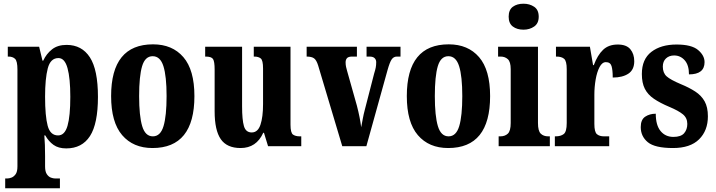

<svg xmlns="http://www.w3.org/2000/svg" viewBox="-20 -788 3859 1035"><path d="M8 227V174H20Q29 174 41.5 169.5Q54 165 64 151.5Q74 138 74 109V-413Q74 -459 61 -471Q48 -483 26 -483H22V-536H191L209 -461H213Q230 -498 260.5 -522Q291 -546 339 -546Q421 -546 464.5 -479Q508 -412 508 -266Q508 -121 465 -54.5Q422 12 337 12Q295 12 268.5 -7Q242 -26 224 -58H219Q221 -35 222 -7Q223 21 223 53V109Q223 137 232.5 151Q242 165 254.5 169.5Q267 174 276 174H303V227ZM293 -58Q329 -58 344 -110Q359 -162 359 -266Q359 -366 344 -420.5Q329 -475 295 -475Q252 -475 237.5 -419.5Q223 -364 223 -267Q223 -162 237 -110Q251 -58 293 -58Z M802 10Q698 10 638.5 -59.5Q579 -129 579 -270Q579 -549 805 -549Q909 -549 968.5 -480Q1028 -411 1028 -270Q1028 10 802 10ZM804 -53Q845 -53 861.5 -108Q878 -163 878 -270Q878 -377 861 -431Q844 -485 803 -485Q762 -485 746 -431Q730 -377 730 -270Q730 -163 746.5 -108Q763 -53 804 -53Z M1277 10Q1203 10 1170 -38Q1137 -86 1137 -188V-413Q1137 -456 1128.5 -469.5Q1120 -483 1089 -483H1086V-536H1285V-215Q1285 -142 1295 -108Q1305 -74 1337 -74Q1370 -74 1384 -115.5Q1398 -157 1398 -227V-419Q1398 -463 1385.5 -473Q1373 -483 1351 -483H1348V-536H1546V-116Q1546 -72 1559.5 -62.5Q1573 -53 1596 -53H1604V0H1425L1403 -72H1399Q1362 10 1277 10Z M1695 -435Q1686 -464 1673 -473.5Q1660 -483 1633 -483V-536H1904V-483H1878Q1858 -483 1850.5 -474.5Q1843 -466 1843 -452Q1843 -439 1845.5 -427.5Q1848 -416 1851 -406L1904 -218Q1921 -152 1927 -102Q1931 -122 1935.5 -147Q1940 -172 1947 -198L1997 -392Q2003 -411 2005.5 -424Q2008 -437 2008 -453Q2008 -466 1999.5 -474.5Q1991 -483 1972 -483H1956V-536H2139V-483H2119Q2102 -483 2091.5 -468Q2081 -453 2069 -410L1955 0H1825Z M2396 10Q2292 10 2232.5 -59.5Q2173 -129 2173 -270Q2173 -549 2399 -549Q2503 -549 2562.5 -480Q2622 -411 2622 -270Q2622 10 2396 10ZM2398 -53Q2439 -53 2455.5 -108Q2472 -163 2472 -270Q2472 -377 2455 -431Q2438 -485 2397 -485Q2356 -485 2340 -431Q2324 -377 2324 -270Q2324 -163 2340.5 -108Q2357 -53 2398 -53Z M2802 -628Q2767 -628 2744.5 -645Q2722 -662 2722 -698Q2722 -735 2744.5 -751.5Q2767 -768 2802 -768Q2835 -768 2859.5 -751.5Q2884 -735 2884 -698Q2884 -662 2859.5 -645Q2835 -628 2802 -628ZM2668 0V-53H2677Q2702 -53 2717.5 -67.5Q2733 -82 2733 -125V-415Q2733 -455 2717.5 -469Q2702 -483 2679 -483H2665V-536H2880V-125Q2880 -82 2895 -67.5Q2910 -53 2935 -53H2944V0Z M2971 0V-53H2975Q3003 -53 3019 -65.5Q3035 -78 3035 -125V-415Q3035 -459 3021 -471Q3007 -483 2980 -483H2977V-536H3160L3177 -437H3181Q3201 -491 3231 -519.5Q3261 -548 3310 -548Q3357 -548 3378 -522.5Q3399 -497 3399 -458Q3399 -412 3367.5 -391Q3336 -370 3283 -370Q3283 -411 3276.5 -432Q3270 -453 3246 -453Q3226 -453 3212 -426.5Q3198 -400 3191 -359.5Q3184 -319 3184 -277V-120Q3184 -76 3198 -64.5Q3212 -53 3236 -53H3264V0Z M3608 10Q3510 10 3472 -21.5Q3434 -53 3434 -103Q3434 -143 3458 -159Q3482 -175 3515 -175Q3515 -113 3541 -81.5Q3567 -50 3610 -50Q3651 -50 3668 -70Q3685 -90 3685 -120Q3685 -152 3661.5 -171.5Q3638 -191 3588 -212Q3538 -233 3505 -255.5Q3472 -278 3456 -309.5Q3440 -341 3440 -389Q3440 -469 3491.5 -508.5Q3543 -548 3627 -548Q3708 -548 3743 -518.5Q3778 -489 3778 -453Q3778 -387 3694 -387Q3694 -437 3671 -463Q3648 -489 3614 -489Q3587 -489 3570 -473Q3553 -457 3553 -429Q3553 -395 3573.5 -376.5Q3594 -358 3651 -334Q3695 -316 3728 -294.5Q3761 -273 3778.5 -241.5Q3796 -210 3796 -161Q3796 -84 3748.5 -37Q3701 10 3608 10Z"/></svg>

Font: Noto Serif Tamil ExtraCondensed ExtraBold
Style: Italic
Weight: 800
Width: 2
Italic angle: -12°
Designer: Indian Type Foundry, Tom Grace, and the Monotype Design Team
Foundry: Monotype Imaging Inc.
Version: Version 2.003; ttfautohint (v1.8.4.7-5d5b)